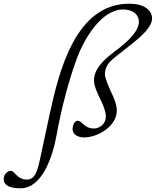

<svg xmlns="http://www.w3.org/2000/svg" viewBox="-193 -726 839 1034"><path d="M-82 288C34 288 91 118 112 0C137 -141 178 -294 219 -406C260 -519 354 -675 470 -675C527 -675 555 -644 555 -609C555 -542 451 -469 417 -443C344 -387 313 -342 313 -292C313 -262 335 -217 349 -188C366 -154 377 -122 377 -98C377 -59 344 -34 313 -34C284 -34 269 -46 256 -57C245 -67 234 -76 226 -76C211 -76 198 -56 198 -30C198 -4 223 14 260 14C335 14 436 -47 436 -130C436 -160 424 -192 407 -227C396 -249 372 -307 372 -324C372 -381 409 -403 443 -431C507 -484 626 -562 626 -626C626 -667 589 -706 503 -706C215 -706 126 -346 76 -118C65 -69 32 85 24 124C7 206 -7 241 -50 241C-74 241 -90 230 -102 219C-115 207 -124 194 -134 194C-154 194 -173 214 -173 238C-173 277 -132 288 -82 288Z"/></svg>

Font: EB Garamond
Style: Italic
Weight: 400
Italic angle: -17.2°
Designer: Georg Duffner and Octavio Pardo
Foundry: Georg Duffner
Version: Version 1.000;PS 001.000;hotconv 1.0.88;makeotf.lib2.5.64775